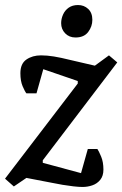

<svg xmlns="http://www.w3.org/2000/svg" viewBox="-39 -733 486 763"><path d="M289 10Q274 10 252.5 7.5Q231 5 210 1.5Q189 -2 170 -6L66 -26L16 8L-19 -23L270 -401V-411L133 -458L106 -362H66Q60 -369 51 -390Q42 -411 42 -442Q42 -480 66 -496.5Q90 -513 124 -513Q148 -513 175.5 -508.5Q203 -504 239 -495L338 -472L394 -513L427 -485L131 -96V-86L283 -45L310 -141H348Q354 -132 363 -110.5Q372 -89 372 -59Q372 -34 359.5 -18.5Q347 -3 328 3.5Q309 10 289 10ZM261 -584Q236 -584 220 -600.5Q204 -617 204 -641Q204 -658 211.5 -675Q219 -692 234 -702.5Q249 -713 271 -713Q295 -713 311.5 -697.5Q328 -682 328 -654Q328 -628 311.5 -606Q295 -584 261 -584Z"/></svg>

Font: Faustina Medium
Style: Italic
Weight: 500
Italic angle: -8°
Designer: Alfonso Garcia
Foundry: http://www.omnibus-type.com
Version: Version 1.200